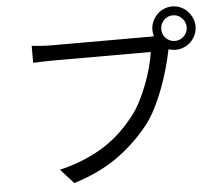

<svg xmlns="http://www.w3.org/2000/svg" viewBox="-58 -895 1115 993"><g transform="rotate(-5 500.0 -398.0)"><path d="M871 -652Q898 -652 917.5 -671.5Q937 -691 937 -718Q937 -745 917.5 -765Q898 -785 871 -785Q843 -785 824 -765Q805 -745 805 -718Q805 -691 824 -671.5Q843 -652 871 -652ZM731 -685Q739 -685 747 -685Q755 -685 764 -686Q759 -703 759 -718Q759 -741 768 -761.5Q777 -782 792 -797.5Q807 -813 827.5 -822Q848 -831 871 -831Q894 -831 914.5 -822Q935 -813 950 -797.5Q965 -782 974 -761.5Q983 -741 983 -718Q983 -695 974 -674.5Q965 -654 950 -639Q935 -624 914.5 -615Q894 -606 871 -606Q851 -606 833 -612L831 -601Q823 -562 809.5 -513.5Q796 -465 777.5 -415.5Q759 -366 735.5 -318.5Q712 -271 682 -232Q613 -144 519 -76Q425 -8 288 35L220 -40Q293 -58 351 -82.5Q409 -107 456 -137.5Q503 -168 540.5 -204Q578 -240 610 -280Q637 -314 658.5 -356Q680 -398 696.5 -441.5Q713 -485 724.5 -527.5Q736 -570 741 -606H229Q200 -606 174.5 -605Q149 -604 130 -603V-691Q150 -689 177.5 -687Q205 -685 230 -685Z"/></g></svg>

Font: SpoqaHanSansJP-Regular
Style: Regular
Weight: 400
Designer: [Source Han Sans]
Ryoko NISHIZUKA  (kana & ideographs); Paul D. Hunt (Latin, Greek & Cyrillic); Wenlong ZHANG  (bopomofo
Foundry: Spoqa (http://bi.spoqa.com)
Version: Version 1.002.20150607